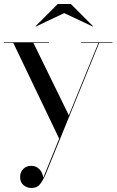

<svg xmlns="http://www.w3.org/2000/svg" viewBox="-20 -670 579 954"><path d="M299 -605 158 -538 157 -540 267 -650H332L442 -540L441 -538ZM195 213 274 19 46 -457H0V-460H223V-457H146L322 -97L469 -457H383V-460H539V-457H473L206 198Q190 233 176 248.5Q162 264 136 264Q114 264 97 250Q80 236 80 210Q80 185 95.5 169.5Q111 154 135 154Q159 154 175 170Q191 186 195 213Z"/></svg>

Font: Bodoni* 72
Style: Regular
Weight: 400
Version: Version 1.003